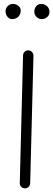

<svg xmlns="http://www.w3.org/2000/svg" viewBox="-20 -954 278 1000"><path d="M109.4 26.9Q98.1 26.9 90.3 18.8Q82.5 10.7 83 -0.5L100.1 -665Q100.1 -676.3 108.2 -684.1Q116.2 -691.9 127.4 -691.9Q138.7 -691.4 146.5 -683.3Q154.3 -675.3 154.3 -664.1L137.2 0.5Q136.7 11.7 128.7 19.5Q120.6 27.3 109.4 26.9ZM237.8 -892.6Q237.8 -875.5 225.6 -865Q213.4 -854.5 197.8 -854.5Q180.7 -854.5 169.7 -866.5Q158.7 -878.4 158.7 -892.1Q158.7 -910.2 168.9 -921.9Q179.2 -933.6 193.8 -933.6Q212.4 -933.6 225.1 -921.6Q237.8 -909.7 237.8 -892.6ZM87.9 -898.9Q87.9 -879.4 75.4 -866.9Q63 -854.5 43.5 -854.5Q28.3 -854.5 18.6 -866.9Q8.8 -879.4 8.8 -894Q8.8 -910.6 20 -922.1Q31.2 -933.6 47.9 -933.6Q63 -933.6 75.4 -923.8Q87.9 -914.1 87.9 -898.9Z"/></svg>

Font: Mikhak-DS1-FD Light
Style: Regular
Weight: 300
Designer: Amin Abedi
Version: Version 3.2